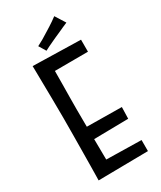

<svg xmlns="http://www.w3.org/2000/svg" viewBox="-218 -947 857 1024"><g transform="rotate(-30 210.0 -434.5)"><path d="M70 4Q70 4 70.5 -19.5Q71 -43 71.5 -82.5Q72 -122 72.5 -172Q73 -222 73.5 -276Q74 -330 74 -381Q74 -445 73 -502.5Q72 -560 71.5 -604.5Q71 -649 70.5 -674.5Q70 -700 70 -700L161 -690Q161 -690 160.5 -669.5Q160 -649 160 -615.5Q160 -582 159.5 -541Q159 -500 158.5 -459Q158 -418 158 -383Q158 -348 158.5 -299Q159 -250 159.5 -199Q160 -148 160.5 -104Q161 -60 161.5 -32.5Q162 -5 162 -5ZM70 4 119 -73 376 -68V0ZM114 -198V-276L373 -273L371 -202ZM107 -618 70 -700 364 -693V-619ZM175 -734 149 -777Q167 -786 186 -797Q205 -808 225 -821Q238 -829 251.5 -837.5Q265 -846 278 -855Q291 -864 303 -873L342 -811Q327 -805 312 -798Q297 -791 282.5 -784.5Q268 -778 254 -772Q240 -765 226 -759Q212 -753 199.5 -746.5Q187 -740 175 -734Z"/></g></svg>

Font: Truculenta Medium
Style: Regular
Weight: 500
Version: Version 1.002